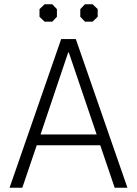

<svg xmlns="http://www.w3.org/2000/svg" viewBox="-20 -884 645 904"><path d="M268 -700H337L580 0H520L452 -200H153L85 0H25ZM435 -251 304 -637H301L171 -251ZM166 -805V-841L190 -864H226L248 -841V-805L226 -782H190ZM358 -805V-841L380 -864H416L440 -841V-805L416 -782H380Z"/></svg>

Font: Chakra Petch Light
Style: Regular
Weight: 300
Designer: Katatrad Aksorn Co.,Ltd.
Foundry: Cadson Demak Co.,Ltd.
Version: Version 1.000; ttfautohint (v1.6)